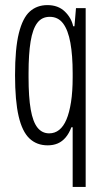

<svg xmlns="http://www.w3.org/2000/svg" viewBox="-20 -558 411 753"><path d="M265 175V-59H260Q251 -35 237.5 -19Q224 -3 206.5 4.5Q189 12 167 12Q124 12 95.5 -15Q67 -42 53 -102.5Q39 -163 39 -263Q39 -368 54 -428Q69 -488 97 -513Q125 -538 166 -538Q208 -538 234 -513Q260 -488 267 -455H272L278 -526H316V175ZM173 -35Q195 -35 212 -48.5Q229 -62 240.5 -89Q252 -116 258.5 -157.5Q265 -199 265 -255V-271Q265 -341 256 -390.5Q247 -440 227.5 -466Q208 -492 175 -492Q144 -492 126 -468Q108 -444 100 -395Q92 -346 92 -271V-255Q92 -177 100.5 -128.5Q109 -80 127 -57.5Q145 -35 173 -35Z"/></svg>

Font: Archivo ExtraCondensed ExtraLight
Style: Regular
Weight: 250
Width: 2
Designer: Hector Gatti
Foundry: Omnibus-Type
Version: Version 2.001